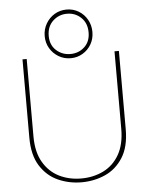

<svg xmlns="http://www.w3.org/2000/svg" viewBox="-60 -947 775 1002"><g transform="rotate(-5 327.5 -446.5)"><path d="M327 6Q262 6 204.5 -19.5Q147 -45 111 -101.5Q75 -158 75 -250V-660H97V-254Q97 -173 128 -119.5Q159 -66 211 -40Q263 -14 327 -14Q391 -14 443.5 -40Q496 -66 526.5 -119.5Q557 -173 557 -254V-660H580V-250Q580 -158 544 -101.5Q508 -45 450.5 -19.5Q393 6 327 6ZM327 -644Q292 -644 263.5 -661Q235 -678 218 -706.5Q201 -735 201 -771Q201 -806 218 -835.5Q235 -865 263.5 -882Q292 -899 327 -899Q361 -899 389.5 -882Q418 -865 434.5 -835.5Q451 -806 451 -771Q451 -735 434.5 -706.5Q418 -678 389.5 -661Q361 -644 327 -644ZM327 -666Q370 -666 400.5 -694Q431 -722 431 -770Q431 -819 400.5 -848Q370 -877 327 -877Q284 -877 253 -848Q222 -819 222 -770Q222 -722 253 -694Q284 -666 327 -666Z"/></g></svg>

Font: Lil Grotesk Thin
Style: Regular
Weight: 100
Designer: Bastien Sozeau
Foundry: NBR — Bastien Sozeau
Version: Version 3.003; ttfautohint (v1.8.4.7-5d5b);gftools[0.9.33]